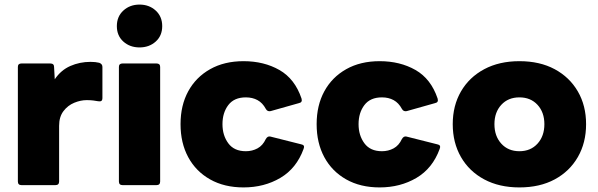

<svg xmlns="http://www.w3.org/2000/svg" viewBox="-20 -808 2609 838"><path d="M74 0Q58 0 58 -16V-516Q58 -531 74 -531H199Q216 -531 216 -516L219 -462Q246 -502 287 -520Q328 -538 375 -538Q386 -538 395.5 -537Q405 -536 413 -534Q427 -529 427 -516V-379Q427 -363 409 -366Q399 -368 386.5 -369.5Q374 -371 358 -371Q332 -371 304 -359.5Q276 -348 257 -323Q238 -298 238 -259V-16Q238 0 222 0Z M589 -601Q547 -601 518.5 -626.5Q490 -652 490 -694Q490 -736 518.5 -762Q547 -788 589 -788Q631 -788 659.5 -762Q688 -736 688 -694Q688 -652 659.5 -626.5Q631 -601 589 -601ZM515 0Q499 0 499 -16V-516Q499 -531 515 -531H663Q679 -531 679 -516V-16Q679 0 663 0Z M1043 10Q959 10 897 -25Q835 -60 801.5 -122Q768 -184 768 -266Q768 -348 801.5 -409.5Q835 -471 897 -506Q959 -541 1043 -541Q1132 -541 1199.5 -502.5Q1267 -464 1296 -378Q1301 -361 1285 -358L1161 -323Q1147 -320 1140 -333Q1126 -359 1104 -371Q1082 -383 1053 -383Q1002 -383 976.5 -349.5Q951 -316 951 -266Q951 -217 976.5 -182.5Q1002 -148 1053 -148Q1081 -148 1104 -160.5Q1127 -173 1140 -201Q1148 -215 1160 -212L1295 -178Q1312 -175 1305 -158Q1274 -73 1203.5 -31.5Q1133 10 1043 10Z M1637 10Q1553 10 1491 -25Q1429 -60 1395.5 -122Q1362 -184 1362 -266Q1362 -348 1395.5 -409.5Q1429 -471 1491 -506Q1553 -541 1637 -541Q1726 -541 1793.5 -502.5Q1861 -464 1890 -378Q1895 -361 1879 -358L1755 -323Q1741 -320 1734 -333Q1720 -359 1698 -371Q1676 -383 1647 -383Q1596 -383 1570.5 -349.5Q1545 -316 1545 -266Q1545 -217 1570.5 -182.5Q1596 -148 1647 -148Q1675 -148 1698 -160.5Q1721 -173 1734 -201Q1742 -215 1754 -212L1889 -178Q1906 -175 1899 -158Q1868 -73 1797.5 -31.5Q1727 10 1637 10Z M2247 10Q2159 10 2093.5 -25Q2028 -60 1992 -122.5Q1956 -185 1956 -266Q1956 -347 1992 -409Q2028 -471 2093.5 -506Q2159 -541 2247 -541Q2336 -541 2401 -506Q2466 -471 2502 -409Q2538 -347 2538 -266Q2538 -185 2502 -122.5Q2466 -60 2401 -25Q2336 10 2247 10ZM2247 -148Q2296 -148 2326 -181Q2356 -214 2356 -266Q2356 -318 2326 -350.5Q2296 -383 2247 -383Q2198 -383 2168 -350.5Q2138 -318 2138 -266Q2138 -214 2168 -181Q2198 -148 2247 -148Z"/></svg>

Font: LINE Seed Sans App ExtraBold
Style: Regular
Weight: 800
Designer: LINE VX Design & Dalton Maag Ltd & Sandoll Inc
Foundry: Dalton Maag Ltd
Version: Version 1.003